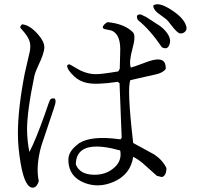

<svg xmlns="http://www.w3.org/2000/svg" viewBox="-20 -800 960 901"><path d="M699 -774Q724 -793 785 -753Q841 -717 853 -680Q860 -661 847 -650Q839 -643 826 -643Q813 -643 782 -684Q767 -704 761 -709L718 -741Q699 -758 699 -774ZM740 -578Q682 -663 627 -706Q620 -719 624 -728Q635 -737 650 -728Q658 -723 663 -722L731 -678Q759 -657 772 -632Q784 -608 773 -586Q764 -566 740 -578ZM761 -11Q761 24 740 31L716 25L649 -35Q627 -53 605 -64Q593 18 514 53Q443 84 376 58Q305 30 301 -42Q301 -48 301 -53Q302 -90 344 -122Q348 -126 353 -129Q410 -164 538 -147Q542 -147 545 -146L551 -153L541 -410L532 -416Q432 -401 388 -411Q354 -418 330 -440Q295 -472 295 -492Q298 -498 306 -498Q308 -498 338 -480Q384 -452 430 -452Q459 -452 535 -465L542 -477Q542 -483 544 -554Q548 -633 509 -654Q506 -656 502 -657L469 -664Q465 -666 462 -670Q462 -683 484 -696Q552 -690 592 -659Q600 -653 605 -647Q618 -631 602 -573Q584 -508 594 -483Q602 -484 663 -507Q740 -537 754 -503Q758 -493 758 -477Q746 -459 712 -451Q708 -450 707 -450L592 -424Q575 -388 605 -129L704 -75Q744 -48 761 -11ZM544 -94Q375 -141 343 -67Q336 -51 336 -28Q354 18 418 20Q479 22 519 -16Q553 -48 544 -94ZM236 -338Q246 -328 235 -299Q234 -295 233 -292L174 -116Q147 -20 162 50Q154 76 139 80Q98 89 77 -33Q64 -109 64 -173Q64 -290 96 -455L120 -559Q122 -571 122 -582Q124 -614 89 -654Q76 -669 75 -670Q75 -679 84 -686Q121 -682 159 -638Q188 -605 188 -578Q188 -551 160 -493Q145 -461 141 -442Q106 -273 107 -188Q108 -135 118 -87Q147 -142 189 -260Q211 -326 216 -333Q222 -340 236 -338Z"/></svg>

Font: cwTeXFangSong
Style: Medium
Weight: 500
Version: Version 1.17